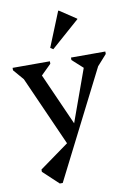

<svg xmlns="http://www.w3.org/2000/svg" viewBox="-108 -840 787 1156"><g transform="rotate(-10 285.5 -262.0)"><path d="M569 -469 511 -404 179 251H161L67 163V149L246 20L57 -405L2 -469V-484H230V-469L168 -408L309 -91L424 -410L359 -469V-484H569ZM263 -552 246 -563 332 -775H336L437 -708V-705Z"/></g></svg>

Font: Platypi
Style: Regular
Weight: 400
Designer: David Sargent
Foundry: Bolt Cutter Type
Version: Version 1.200; ttfautohint (v1.8.4.7-5d5b)